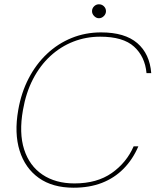

<svg xmlns="http://www.w3.org/2000/svg" viewBox="-20 -863 725 895"><path d="M323 12Q225 12 161 -33.5Q97 -79 71.5 -160.5Q46 -242 65 -350Q79 -431 113.5 -497.5Q148 -564 199 -612Q250 -660 314 -686Q378 -712 451 -712Q562 -712 620 -662Q678 -612 685 -522H663Q656 -599 605 -645.5Q554 -692 447 -692Q381 -692 322 -669Q263 -646 215 -602Q167 -558 134 -494.5Q101 -431 87 -350Q68 -243 92.5 -166.5Q117 -90 178 -49Q239 -8 327 -8Q432 -8 501 -56.5Q570 -105 603 -181H625Q599 -120 556 -76.5Q513 -33 455 -10.5Q397 12 323 12ZM441 -778Q429 -778 419 -788Q409 -798 409 -811Q409 -824 418.5 -833.5Q428 -843 441 -843Q455 -843 464.5 -833.5Q474 -824 474 -811Q474 -798 464 -788Q454 -778 441 -778Z"/></svg>

Font: DM Sans Thin
Style: Italic
Weight: 250
Italic angle: -10°
Designer: Colophon Foundry, Jonny Pinhorn
Foundry: Colophon Foundry
Version: Version 4.004;gftools[0.9.30]